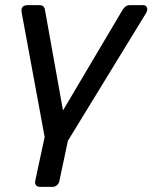

<svg xmlns="http://www.w3.org/2000/svg" viewBox="-20 -540 595 750"><path d="M136.3 190Q126.1 190 120.8 183.6Q115.5 177.3 117.5 167.1L154.4 -4.9L65 -489Q64 -493.6 64 -500.1Q64 -520 89.9 -520H134.6Q143.7 -520 149 -515.2Q154.3 -510.4 155.3 -503.3L226.1 -108.6L459.9 -503.3Q465.1 -511.1 471.7 -515.5Q478.3 -520 487.4 -520H538.6Q546.3 -520 550.8 -515.7Q555.3 -511.4 555.3 -503.4Q555.3 -496.6 550.7 -489L245.3 9.8L211.9 167.1Q209.9 177.3 202.4 183.6Q194.9 190 184.7 190Z"/></svg>

Font: Rubik Light
Style: Italic
Weight: 300
Italic angle: -12°
Designer: Hubert and Fischer
Foundry: Hubert and Fischer
Version: Version 2.300;gftools[0.9.30]